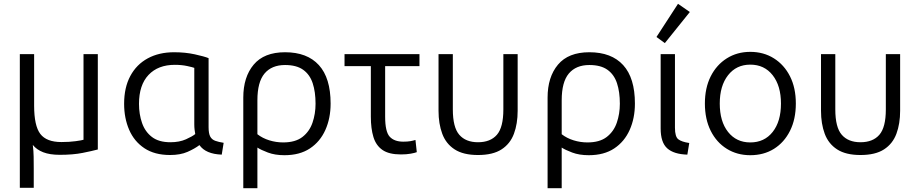

<svg xmlns="http://www.w3.org/2000/svg" viewBox="-20 -802 4819 1007"><path d="M84 183V-518H159V-248Q159 -142 191.5 -99.5Q224 -57 302 -57Q344 -57 376.5 -61.5Q409 -66 418 -69V-518H493V-18Q463 -10 413 0Q363 10 294 10Q241 10 206.5 -3.5Q172 -17 152 -42Q156 -11 156.5 20Q157 51 157 80V183Z M872 11Q791 11 737.5 -24.5Q684 -60 657.5 -121Q631 -182 631 -258Q631 -343 663.5 -403.5Q696 -464 755 -496Q814 -528 893 -528Q952 -528 1002 -517Q1052 -506 1074 -497V-135Q1074 -102 1082.5 -86Q1091 -70 1109 -63.5Q1127 -57 1153 -53L1143 9Q1059 6 1026 -41Q1001 -22 963.5 -5.5Q926 11 872 11ZM874 -56Q921 -56 955.5 -71.5Q990 -87 1004 -99Q1002 -110 1000.5 -122.5Q999 -135 999 -149V-446Q992 -449 962.5 -455.5Q933 -462 897 -462Q809 -462 759 -409Q709 -356 709 -257Q709 -203 725 -157Q741 -111 777 -83.5Q813 -56 874 -56Z M1256 185V-290Q1256 -398 1310.5 -463Q1365 -528 1475 -528Q1591 -528 1652.5 -460.5Q1714 -393 1714 -259Q1714 -182 1686.5 -120.5Q1659 -59 1605.5 -23.5Q1552 12 1472 12Q1422 12 1385 -2Q1348 -16 1330 -28V185ZM1465 -55Q1529 -55 1566 -83.5Q1603 -112 1619 -158.5Q1635 -205 1635 -258Q1635 -320 1620 -365.5Q1605 -411 1570 -436Q1535 -461 1475 -461Q1405 -461 1367.5 -416.5Q1330 -372 1330 -276V-98Q1357 -77 1392.5 -66Q1428 -55 1465 -55Z M2083 8Q2020 8 1986 -15.5Q1952 -39 1938.5 -83.5Q1925 -128 1925 -190V-455H1787V-518H2180V-455H2000V-190Q2000 -111 2024 -85Q2048 -59 2095 -59Q2117 -59 2131.5 -61.5Q2146 -64 2159 -68L2166 -4Q2156 0 2134 4Q2112 8 2083 8Z M2487 11Q2410 11 2364.5 -18.5Q2319 -48 2299.5 -100.5Q2280 -153 2280 -221V-518H2355V-228Q2355 -134 2389 -95Q2423 -56 2487 -56Q2552 -56 2586 -95Q2620 -134 2620 -228V-518H2695V-221Q2695 -153 2675.5 -100.5Q2656 -48 2610.5 -18.5Q2565 11 2487 11Z M2852 185V-290Q2852 -398 2906.5 -463Q2961 -528 3071 -528Q3187 -528 3248.5 -460.5Q3310 -393 3310 -259Q3310 -182 3282.5 -120.5Q3255 -59 3201.5 -23.5Q3148 12 3068 12Q3018 12 2981 -2Q2944 -16 2926 -28V185ZM3061 -55Q3125 -55 3162 -83.5Q3199 -112 3215 -158.5Q3231 -205 3231 -258Q3231 -320 3216 -365.5Q3201 -411 3166 -436Q3131 -461 3071 -461Q3001 -461 2963.5 -416.5Q2926 -372 2926 -276V-98Q2953 -77 2988.5 -66Q3024 -55 3061 -55Z M3585 9Q3514 7 3479.5 -24Q3445 -55 3445 -128V-518H3520V-132Q3520 -85 3537.5 -71.5Q3555 -58 3595 -52ZM3467 -576 3423 -608 3536 -782 3598 -739Z M3915 12Q3846 12 3792 -21.5Q3738 -55 3707.5 -116Q3677 -177 3677 -259Q3677 -341 3707.5 -401.5Q3738 -462 3792 -496Q3846 -530 3915 -530Q3985 -530 4039 -496Q4093 -462 4123.5 -401.5Q4154 -341 4154 -259Q4154 -177 4123.5 -116Q4093 -55 4039.5 -21.5Q3986 12 3915 12ZM3915 -55Q3989 -55 4032.5 -110Q4076 -165 4076 -259Q4076 -352 4032.5 -407.5Q3989 -463 3915 -463Q3842 -463 3798.5 -407.5Q3755 -352 3755 -259Q3755 -165 3798.5 -110Q3842 -55 3915 -55Z M4493 11Q4416 11 4370.5 -18.5Q4325 -48 4305.5 -100.5Q4286 -153 4286 -221V-518H4361V-228Q4361 -134 4395 -95Q4429 -56 4493 -56Q4558 -56 4592 -95Q4626 -134 4626 -228V-518H4701V-221Q4701 -153 4681.5 -100.5Q4662 -48 4616.5 -18.5Q4571 11 4493 11Z"/></svg>

Font: Ubuntu Sans
Style: Regular
Weight: 400
Designer: Dalton Maag Ltd
Foundry: Dalton Maag Ltd
Version: Version 1.006; ttfautohint (v1.8.4.7-5d5b)